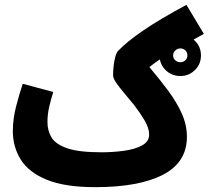

<svg xmlns="http://www.w3.org/2000/svg" viewBox="-20 -752 862 793"><path d="M374 21Q248 21 173.5 -9.5Q99 -40 66 -92.5Q33 -145 33 -211Q33 -261 47 -314.5Q61 -368 74 -406L200 -372Q191 -344 183.5 -312Q176 -280 176 -248Q176 -212 193 -184Q210 -156 258 -139.5Q306 -123 400 -123Q445 -123 490.5 -129Q536 -135 566 -151Q596 -167 596 -196Q596 -223 577 -255Q558 -287 534 -318Q514 -343 493.5 -367Q473 -391 460 -410Q447 -429 447 -441Q447 -456 449 -477Q451 -498 456 -516.5Q461 -535 468 -542Q503 -579 571.5 -626Q640 -673 750 -732L822 -612Q743 -569 688 -536.5Q633 -504 597 -475Q641 -423 676 -375.5Q711 -328 731.5 -281.5Q752 -235 752 -187Q752 -81 652.5 -30Q553 21 374 21ZM725 -438Q689 -438 664 -462.5Q639 -487 639 -523Q639 -559 664 -583.5Q689 -608 725 -608Q760 -608 785 -583.5Q810 -559 810 -523Q810 -487 785 -462.5Q760 -438 725 -438ZM725 -495Q737 -495 745.5 -503Q754 -511 754 -523Q754 -536 745.5 -544Q737 -552 725 -552Q713 -552 704 -543.5Q695 -535 695 -523Q695 -511 704 -503Q713 -495 725 -495Z"/></svg>

Font: Noto Sans Arabic ExtCond ExtBd
Style: Regular
Weight: 800
Width: 2
Designer: Monotype Design Team, Nadine Chahine, Nizar Qandah and Khaled Hosny
Foundry: Monotype Imaging Inc.
Version: Version 2.012; ttfautohint (v1.8.4.7-5d5b)